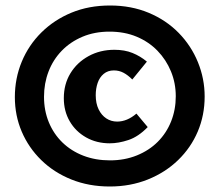

<svg xmlns="http://www.w3.org/2000/svg" viewBox="-20 -586 798 698"><path d="M379 92Q303 92 239.5 66.5Q176 41 130 -4Q84 -49 59 -107.5Q34 -166 34 -233Q34 -301 59 -361.5Q84 -422 130.5 -468Q177 -514 240 -540Q303 -566 380 -566Q457 -566 520.5 -539.5Q584 -513 629.5 -466.5Q675 -420 699.5 -360Q724 -300 724 -235Q724 -167 699 -108Q674 -49 627.5 -4Q581 41 517.5 66.5Q454 92 379 92ZM380 -3Q433 -3 477.5 -21Q522 -39 553.5 -70.5Q585 -102 602 -144.5Q619 -187 619 -236Q619 -284 601.5 -326.5Q584 -369 552.5 -401.5Q521 -434 477 -452.5Q433 -471 378 -471Q324 -471 280 -452.5Q236 -434 204.5 -401.5Q173 -369 156.5 -326Q140 -283 140 -234Q140 -184 157.5 -141.5Q175 -99 207 -68Q239 -37 283 -20Q327 -3 380 -3ZM379 -65Q331 -65 293 -86.5Q255 -108 233.5 -145Q212 -182 212 -229Q212 -280 236 -319.5Q260 -359 302 -382Q344 -405 396 -405Q433 -405 461.5 -393.5Q490 -382 514 -362L461 -297Q445 -313 429 -321.5Q413 -330 394 -330Q372 -330 357 -317.5Q342 -305 335 -284.5Q328 -264 328 -240Q328 -210 338.5 -188.5Q349 -167 366.5 -155.5Q384 -144 406 -144Q442 -144 476 -173L517 -124Q483 -89 447 -77Q411 -65 379 -65Z"/></svg>

Font: Ysabeau Office ExtraBold
Style: Regular
Weight: 800
Designer: Christian Thalmann (Catharsis Fonts)
Version: Version 2.001;gftools[0.9.30]; featfreeze: tnum,lnum,ss02